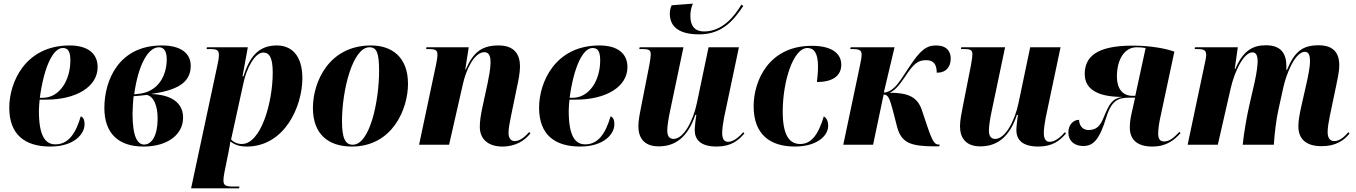

<svg xmlns="http://www.w3.org/2000/svg" viewBox="-20 -796 7459 1056"><path d="M257 10C385 10 445 -57 445 -112C445 -141 436 -152 424 -156C398 -65 357 -2 285 -2C228 -2 194 -50 194 -186C194 -197 196 -235 198 -248H234C398 -248 517 -318 517 -427C517 -503 461 -546 363 -546C118 -546 31 -342 31 -204C31 -56 116 10 257 10ZM214 -258H199C222 -429 272 -532 325 -532C354 -532 367 -514 367 -463C367 -358 310 -258 214 -258Z M769 10C902 10 987 -56 987 -149C987 -252 887 -277 810 -279C948 -299 1029 -337 1029 -434C1029 -505 972 -546 870 -546C633 -546 554 -354 554 -202C554 -63 631 10 769 10ZM735 -279 718 -277C741 -444 796 -536 854 -536C882 -536 897 -514 897 -470C897 -386 855 -288 735 -279ZM773 -1C738 -1 709 -40 709 -170C709 -191 712 -246 715 -267C739 -268 770 -272 787 -274C826 -266 847 -213 847 -144C847 -51 815 -1 773 -1Z M1178 -448 1031 240H1295L1297 230H1261C1223 230 1209 224 1209 197C1209 186 1210 174 1214 154L1238 35C1242 13 1245 -1 1247 -18C1269 -1 1295 10 1337 10C1545 10 1643 -210 1643 -366C1643 -492 1583 -546 1502 -546C1401 -546 1352 -482 1319 -376H1314L1343 -536H1118L1116 -526H1140C1178 -526 1184 -516 1184 -491C1184 -482 1182 -466 1178 -448ZM1310 -4C1285 -4 1263 -15 1251 -29L1320 -344C1336 -418 1381 -507 1428 -507C1462 -507 1480 -478 1480 -397C1480 -231 1415 -4 1310 -4Z M1915 10C2139 10 2224 -197 2224 -335C2224 -485 2132 -546 2021 -546C1788 -546 1701 -344 1701 -202C1701 -59 1785 10 1915 10ZM1920 0C1880 0 1861 -34 1861 -129C1861 -301 1920 -536 2012 -536C2053 -536 2065 -503 2065 -405C2065 -245 2016 0 1920 0Z M2743 10C2819 10 2867 -25 2897 -62L2891 -70C2874 -52 2845 -20 2811 -20C2790 -20 2777 -36 2777 -65C2777 -93 2784 -123 2791 -160L2823 -315C2831 -351 2840 -396 2840 -431C2840 -493 2812 -546 2723 -546C2636 -546 2585 -515 2542 -414H2539L2558 -536H2325L2324 -526H2344C2380 -526 2386 -515 2386 -494C2386 -482 2382 -461 2379 -444L2285 0H2450L2526 -334C2543 -411 2588 -509 2644 -509C2675 -509 2678 -477 2678 -451C2678 -417 2667 -364 2662 -339L2633 -205C2623 -159 2619 -125 2619 -98C2619 -32 2664 10 2743 10Z M3171 10C3299 10 3359 -57 3359 -112C3359 -141 3350 -152 3338 -156C3312 -65 3271 -2 3199 -2C3142 -2 3108 -50 3108 -186C3108 -197 3110 -235 3112 -248H3148C3312 -248 3431 -318 3431 -427C3431 -503 3375 -546 3277 -546C3032 -546 2945 -342 2945 -204C2945 -56 3030 10 3171 10ZM3128 -258H3113C3136 -429 3186 -532 3239 -532C3268 -532 3281 -514 3281 -463C3281 -358 3224 -258 3128 -258Z M3826 -607C3961 -607 4023 -698 4068 -763L4058 -771C4017 -702 3951 -623 3852 -623C3804 -623 3777 -651 3777 -708C3777 -730 3781 -754 3791 -776L3674 -767C3667 -751 3664 -737 3664 -721C3664 -661 3699 -607 3826 -607ZM3922 10C4001 10 4042 -24 4074 -62L4068 -69C4045 -42 4013 -16 3985 -16C3963 -16 3952 -32 3952 -64C3952 -85 3956 -116 3962 -147L4044 -536H3877L3813 -230C3792 -129 3739 -32 3685 -32C3662 -32 3650 -47 3650 -79C3650 -101 3656 -141 3664 -179L3739 -536H3498L3496 -526H3517C3553 -526 3559 -517 3559 -497C3559 -485 3557 -468 3551 -436L3507 -213C3500 -178 3491 -134 3491 -102C3491 -43 3518 9 3603 9C3693 9 3763 -40 3804 -164H3810C3807 -151 3801 -97 3801 -81C3801 -33 3827 10 3922 10Z M4352 10C4473 10 4535 -49 4535 -104C4535 -134 4523 -149 4511 -156C4480 -53 4441 -4 4381 -4C4320 -4 4285 -55 4285 -182C4285 -347 4342 -532 4421 -532C4455 -532 4479 -507 4479 -431C4479 -398 4476 -371 4473 -345C4574 -345 4607 -390 4607 -440C4607 -498 4561 -544 4445 -544C4207 -544 4125 -350 4125 -212C4125 -56 4216 10 4352 10Z M5118 9H5146L5148 -1H5141C5122 -1 5109 -17 5083 -93L5050 -191C5026 -262 4976 -286 4872 -286C4897 -295 4922 -321 4955 -370C5007 -450 5030 -465 5075 -465C5117 -465 5132 -439 5132 -396C5185 -396 5209 -429 5209 -475C5209 -512 5188 -546 5128 -546C5074 -546 5040 -518 4981 -428C4943 -371 4923 -336 4897 -313C4879 -297 4860 -287 4841 -287L4900 -536H4659L4656 -526H4674C4711 -526 4719 -515 4719 -495C4719 -485 4716 -463 4709 -432L4618 0H4782L4840 -276C4865 -276 4873 -255 4891 -188L4914 -98C4938 -8 4992 8 5118 9Z M5691 10C5770 10 5811 -24 5843 -62L5837 -69C5814 -42 5782 -16 5754 -16C5732 -16 5721 -32 5721 -64C5721 -85 5725 -116 5731 -147L5813 -536H5646L5582 -230C5561 -129 5508 -32 5454 -32C5431 -32 5419 -47 5419 -79C5419 -101 5425 -141 5433 -179L5508 -536H5267L5265 -526H5286C5322 -526 5328 -517 5328 -497C5328 -485 5326 -468 5320 -436L5276 -213C5269 -178 5260 -134 5260 -102C5260 -43 5287 9 5372 9C5462 9 5532 -40 5573 -164H5579C5576 -151 5570 -97 5570 -81C5570 -33 5596 10 5691 10Z M6318 10C6396 10 6439 -26 6473 -64L6467 -71C6437 -40 6414 -18 6382 -18C6362 -18 6350 -30 6350 -61C6350 -89 6356 -125 6363 -156L6439 -512C6392 -529 6310 -545 6208 -545C6005 -545 5946 -479 5946 -389C5946 -304 6019 -263 6153 -263C6096 -254 6081 -224 6051 -152C6031 -102 6010 -81 5967 -81C5927 -81 5915 -115 5915 -137C5884 -137 5856 -111 5856 -68C5856 -20 5890 7 5938 7C5993 7 6027 -27 6065 -152C6095 -248 6133 -259 6196 -259H6223L6203 -169C6197 -142 6194 -119 6194 -94C6194 -36 6226 10 6318 10ZM6208 -269C6155 -269 6123 -308 6123 -374C6123 -469 6164 -536 6232 -536C6251 -536 6264 -535 6281 -532L6224 -269Z M7249 8C7328 8 7372 -24 7402 -61L7396 -69C7378 -49 7352 -20 7319 -20C7296 -20 7282 -35 7282 -70C7282 -93 7287 -123 7294 -158L7328 -320C7335 -356 7346 -399 7346 -438C7346 -507 7311 -547 7233 -547C7143 -547 7100 -512 7058 -411H7055C7055 -416 7055 -428 7055 -436C7054 -502 7025 -547 6943 -547C6879 -547 6820 -526 6774 -416H6771L6788 -536H6552L6551 -526H6569C6603 -526 6614 -518 6614 -494C6614 -480 6609 -461 6606 -445L6512 0H6678L6749 -311C6768 -394 6817 -508 6869 -508C6892 -508 6897 -482 6897 -460C6897 -441 6893 -399 6880 -342L6852 -220C6838 -160 6821 -64 6815 0H6986C6990 -60 6999 -139 7011 -191L7038 -314C7055 -391 7103 -511 7157 -511C7183 -511 7185 -481 7185 -459C7185 -425 7173 -370 7167 -343L7136 -206C7127 -163 7121 -131 7121 -102C7121 -29 7166 8 7249 8Z"/></svg>

Font: Noto Serif Display SemiCondensed ExtraBold
Style: Italic
Weight: 800
Width: 4
Italic angle: -12°
Designer: Monotype Design Team
Foundry: Monotype Imaging Inc.
Version: Version 2.009